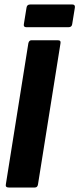

<svg xmlns="http://www.w3.org/2000/svg" viewBox="-20 -834 353 854"><path d="M19 0Q3 0 6 -14L106 -641Q109 -655 120 -655H237Q252 -655 249 -641L149 -14Q147 0 135 0ZM97 -713Q84 -713 86 -726L98 -800Q100 -814 114 -814H302Q315 -814 313 -800L301 -726Q299 -713 285 -713Z"/></svg>

Font: Sofia Sans Extra Condensed Black
Style: Italic
Weight: 900
Italic angle: -9°
Version: Version 4.100